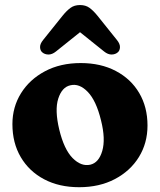

<svg xmlns="http://www.w3.org/2000/svg" viewBox="-20 -748 651 781"><path d="M308.5 -491.5Q390 -491.5 451.2 -459.2Q512.5 -427 546.2 -369.8Q580 -312.5 580 -237.5Q580 -166 545 -109.2Q510 -52.5 447.2 -19.5Q384.5 13.5 302 13.5Q220.5 13.5 159.5 -18.8Q98.5 -51 64.5 -108.8Q30.5 -166.5 30.5 -243Q30.5 -312.5 65.5 -368.8Q100.5 -425 163 -458.2Q225.5 -491.5 308.5 -491.5ZM347 -78Q382 -86 396 -134.2Q410 -182.5 391 -258Q371.5 -338.5 337 -374.2Q302.5 -410 266 -401Q232 -393.5 217 -347Q202 -300.5 221 -221Q240.5 -140.5 275.2 -105.2Q310 -70 347 -78ZM207.5 -538.5Q192 -526 176.8 -526.2Q161.5 -526.5 151.5 -535.5Q143.5 -542.5 143 -556Q142.5 -569.5 155.5 -585.5L234.5 -684Q251 -704.5 266.8 -716Q282.5 -727.5 305.5 -727.5Q328.5 -727.5 344.2 -716Q360 -704.5 376.5 -684L455.5 -585.5Q468.5 -569.5 468 -556Q467.5 -542.5 459.5 -535.5Q449.5 -526.5 434.2 -526.2Q419 -526 403.5 -538.5L305.5 -617Z"/></svg>

Font: Fraunces 9pt SuperSoft
Style: Bold
Weight: 700
Version: Version 1.000;[b76b70a41]